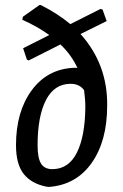

<svg xmlns="http://www.w3.org/2000/svg" viewBox="-20 -727 486 756"><path d="M141 -707Q208 -673 257 -632L376 -692L384 -689L400 -644L297 -593Q404 -474 402 -311Q402 -172 341 -85.5Q280 1 173 9L163 8Q103 -4 73 -42.5Q43 -81 43 -155Q43 -287 104.5 -371Q166 -455 270 -460H280L285 -459Q262 -510 218 -552L93 -489L86 -492L71 -537L174 -589Q127 -623 68 -649L70 -661L135 -707ZM128 -155Q128 -105 141.5 -83Q155 -61 186 -61Q250 -61 282.5 -125.5Q315 -190 316 -305Q316 -337 311 -372Q293 -397 258 -397Q194 -397 161 -333Q128 -269 128 -155Z"/></svg>

Font: Alegreya Sans SC Medium
Style: Italic
Weight: 500
Italic angle: -7°
Designer: Juan Pablo del Peral
Foundry: Huerta Tipografica
Version: Version 2.007